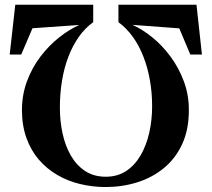

<svg xmlns="http://www.w3.org/2000/svg" viewBox="-20 -772 873 792"><path d="M790.5 -752.5 813 -547H765L719.5 -655L526 -669.5Q567 -651.5 608.2 -618Q649.5 -584.5 683.5 -538.5Q717.5 -492.5 738.2 -437Q759 -381.5 759 -320Q759.5 -238.5 731.8 -178.2Q704 -118 655.8 -78.5Q607.5 -39 545.8 -19.8Q484 -0.5 416 -0.5Q361.5 -0.5 310.8 -12.8Q260 -25 216.5 -50.2Q173 -75.5 140.2 -113.5Q107.5 -151.5 89 -203Q70.5 -254.5 70.5 -319.5Q71 -383 91.8 -438.2Q112.5 -493.5 147.2 -539Q182 -584.5 223.8 -617.5Q265.5 -650.5 307 -669L114 -655.5L67.5 -547H20L43 -752.5H364.5V-680.5Q330.5 -656 305 -619.8Q279.5 -583.5 262 -537.8Q244.5 -492 235.8 -439Q227 -386 227 -328Q227 -272 238.2 -220.8Q249.5 -169.5 272.8 -129.5Q296 -89.5 331.8 -66.2Q367.5 -43 416.5 -43Q464.5 -43 500.2 -66.5Q536 -90 559.8 -130.8Q583.5 -171.5 595.5 -223.8Q607.5 -276 607.5 -333.5Q607.5 -390 598.2 -442Q589 -494 571.2 -539.2Q553.5 -584.5 527.5 -620.5Q501.5 -656.5 468.5 -680.5V-752.5Z"/></svg>

Font: Merriweather 96pt
Style: Bold
Weight: 700
Version: Version 2.100